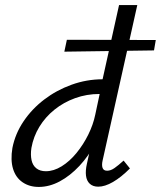

<svg xmlns="http://www.w3.org/2000/svg" viewBox="-20 -731 635 758"><path d="M133 7Q96 7 69 -11.5Q42 -30 31.5 -64.5Q21 -99 29 -147Q40 -203 73 -252Q106 -301 154.5 -338Q203 -375 262.5 -396.5Q322 -418 385 -418L450 -711H522L385 -97Q381 -79 385 -68Q389 -57 403 -57Q417 -57 432 -67.5Q447 -78 468 -97L493 -66Q458 -31 426 -12.5Q394 6 368 6Q347 6 334.5 -5.5Q322 -17 319.5 -37.5Q317 -58 323 -84L358 -243L399 -277Q384 -218 357 -166.5Q330 -115 293.5 -76Q257 -37 216 -15Q175 7 133 7ZM161 -55Q192 -55 223.5 -74.5Q255 -94 282 -127Q309 -160 328.5 -199.5Q348 -239 356 -278L379 -386L414 -360H373Q322 -360 276.5 -343.5Q231 -327 195 -298Q159 -269 135.5 -230.5Q112 -192 104 -147Q100 -120 104.5 -99Q109 -78 123.5 -66.5Q138 -55 161 -55ZM244 -574 595 -573 588 -532 234 -527Z"/></svg>

Font: Ysabeau Infant Medium
Style: Italic
Weight: 500
Italic angle: -12°
Designer: Christian Thalmann (Catharsis Fonts)
Version: Version 2.001;gftools[0.9.30]; featfreeze: ss01,ss02,lnum